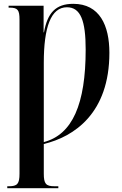

<svg xmlns="http://www.w3.org/2000/svg" viewBox="-20 -744 640 1004"><path d="M18 240H285V230H265C220 230 209 217 209 164V9C367 -29 552 -151 552 -468C552 -611 501 -724 363 -724C270 -724 228 -675 210 -575H208V-714H25V-704H30C73 -704 82 -692 82 -641V164C82 217 71 230 26 230H18ZM209 -1V-416C209 -601 246 -706 330 -706C402 -706 428 -635 428 -485C428 -200 359 -40 209 -1Z"/></svg>

Font: Noto Serif Display ExtraCondensed
Style: Bold
Weight: 700
Width: 2
Designer: Monotype Design Team
Foundry: Monotype Imaging Inc.
Version: Version 2.009